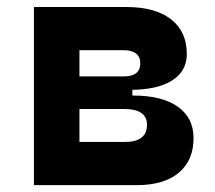

<svg xmlns="http://www.w3.org/2000/svg" viewBox="-20 -538 626 558"><path d="M204.1 0V-125.5H343.3Q375 -125.5 391.1 -137.9Q407.2 -150.4 407.2 -175.3Q407.2 -198.2 390.6 -209.7Q374 -221.2 341.8 -221.2H173.8V-260.3H367.2Q450.7 -260.3 496.6 -228Q542.5 -195.8 542.5 -136.7Q542.5 -71.8 499.5 -35.9Q456.5 0 377.9 0ZM78.6 0V-517.6H210.9V0ZM150.4 -243.2V-291H364.7V-243.2ZM173.8 -276.9V-315.9H339.8Q363.3 -315.9 375.5 -325.4Q387.7 -335 387.7 -354Q387.7 -373 375.2 -382.6Q362.8 -392.1 338.9 -392.1H204.1V-517.6H347.7Q431.2 -517.6 477.1 -481.9Q522.9 -446.3 522.9 -380.9Q522.9 -331.1 480 -304Q437 -276.9 358.4 -276.9Z"/></svg>

Font: Cascadia Mono
Style: Regular
Weight: 400
Monospace: yes
Designer: Aaron Bell
Foundry: Saja Typeworks
Version: Version 2404.023